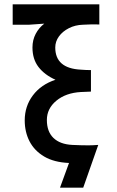

<svg xmlns="http://www.w3.org/2000/svg" viewBox="-20 -753 543 893"><path d="M39 -733H442V-639Q422 -640 404 -639.5Q386 -639 366 -638Q330 -637 300.5 -622Q271 -607 254 -583.5Q237 -560 237 -532Q237 -435 356 -429Q368 -428 380 -427.5Q392 -427 403 -427V-327Q392 -327 380 -326Q368 -325 356 -325Q286 -321 242 -284.5Q198 -248 198 -195Q198 -141 228.5 -111.5Q259 -82 316 -79Q339 -78 356 -77.5Q373 -77 391.5 -77Q410 -77 437 -79L367 120H259L301 5Q231 2 185.5 -25Q140 -52 117.5 -95.5Q95 -139 95 -193Q95 -259 133 -309.5Q171 -360 238 -382Q187 -405 159 -441.5Q131 -478 131 -532Q131 -567 146 -595.5Q161 -624 186 -643L115 -638H39Z"/></svg>

Font: Kreadon Light
Style: Bold
Weight: 600
Designer: Reiya WATANABE
Foundry: StudioGnu
Version: Version 1.003; ttfautohint (v1.8.4.7-5d5b);gftools[0.9.32]